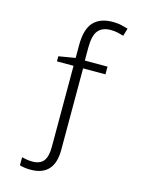

<svg xmlns="http://www.w3.org/2000/svg" viewBox="-140 -806 850 1128"><g transform="rotate(15 285.5 -242.0)"><path d="M404 -724Q431 -724 453.5 -719Q476 -714 496 -708L482 -661Q466 -666 446 -670.5Q426 -675 404 -675Q352 -675 327 -644.5Q302 -614 302 -540V-462H440V-415H304V81Q304 161 267.5 200.5Q231 240 161 240Q139 240 122.5 237.5Q106 235 93 231V182Q109 186 124.5 188.5Q140 191 158 191Q203 191 224.5 164.5Q246 138 246 78V-415H145V-446L246 -463V-541Q246 -637 285.5 -680.5Q325 -724 404 -724Z"/></g></svg>

Font: BC Sans Light
Style: Regular
Weight: 300
Designer: Monotype Design Team
Foundry: Monotype Imaging Inc.
Version: Version 2.000;GOOG;noto-source:20170915:90ef993387c0